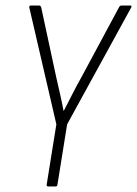

<svg xmlns="http://www.w3.org/2000/svg" viewBox="-20 -675 496 695"><path d="M155 0Q148 0 149 -7L184 -225L86 -648Q85 -655 92 -655H121Q127 -655 129 -649L183 -398Q190 -367 197 -336.5Q204 -306 210 -274H211Q227 -305 242.5 -335.5Q258 -366 275 -396L411 -649Q414 -655 420 -655H451Q454 -655 455.5 -653.5Q457 -652 455 -648L223 -225L188 -7Q187 0 182 0Z"/></svg>

Font: Sofia Sans Condensed ExtraLight
Style: Italic
Weight: 250
Italic angle: -9°
Version: Version 4.100